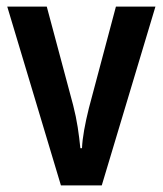

<svg xmlns="http://www.w3.org/2000/svg" viewBox="-20 -563 494 583"><path d="M165 0 2 -543H122L202 -244Q211 -209 216 -176.5Q221 -144 224 -113H229Q230 -137 235.5 -168Q241 -199 250 -235L332 -543H452L289 0Z"/></svg>

Font: Noto Sans Gurmukhi Condensed SemiBold
Style: Regular
Weight: 600
Width: 3
Designer: Jelle Bosma - Monotype Design Team
Foundry: Monotype Imaging Inc.
Version: Version 2.004; ttfautohint (v1.8.4.7-5d5b)